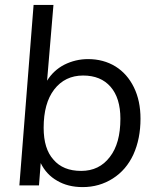

<svg xmlns="http://www.w3.org/2000/svg" viewBox="-20 -756 640 783"><path d="M339 -515Q402 -515 451 -485Q499 -455 526 -400Q553 -345 553 -272Q553 -190 524 -126Q495 -63 440 -28Q385 7 317 7Q257 7 213 -19Q169 -44 146 -91L139 0H59L117 -736H198L172 -427Q198 -469 242 -492Q288 -515 339 -515ZM311 -59Q385 -59 428 -116Q471 -171 471 -272Q471 -356 431 -402Q391 -448 319 -448Q245 -448 201 -391Q158 -335 158 -235Q158 -149 198 -105Q237 -59 311 -59Z"/></svg>

Font: PRinguin Sans
Style: Italic
Weight: 400
Designer: Vernon Adams
Foundry: Vernon Adams
Version: ""